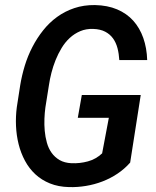

<svg xmlns="http://www.w3.org/2000/svg" viewBox="-20 -741 627 770"><path d="M502 -88.9Q479 -63 450.7 -44.2Q422.4 -25.4 390.6 -13.2Q358.9 -1 324.7 4.6Q290.5 10.3 256.8 9.3Q213.9 8.3 180.2 -5.4Q146.5 -19 121.6 -42.2Q96.7 -65.4 80.1 -96.4Q63.5 -127.4 54.7 -162.6Q45.9 -197.8 44.2 -235.8Q42.5 -273.9 47.4 -311L61 -398.9Q67.4 -438 79.3 -477.3Q91.3 -516.6 109.9 -552.5Q128.4 -588.4 153.1 -619.4Q177.7 -650.4 209 -673.1Q240.2 -695.8 278.1 -708.5Q315.9 -721.2 360.8 -720.7Q411.1 -719.7 449.7 -703.4Q488.3 -687 514.4 -658Q540.5 -628.9 554.7 -588.6Q568.8 -548.3 570.3 -500H458.5Q457 -525.4 451.2 -547.9Q445.3 -570.3 433.1 -587.2Q420.9 -604 401.6 -614Q382.3 -624 354 -625Q325.2 -626 301.8 -616Q278.3 -606 259.8 -588.9Q241.2 -571.8 227.3 -548.8Q213.4 -525.9 203.1 -500.5Q192.9 -475.1 186.3 -449.2Q179.7 -423.3 176.3 -399.9L162.1 -310.5Q159.2 -289.6 158.2 -265.1Q157.2 -240.7 159.4 -216.3Q161.6 -191.9 168 -168.9Q174.3 -146 187 -128.2Q199.7 -110.4 219 -99.1Q238.3 -87.9 266.6 -86.4Q300.3 -85 332.5 -93.8Q364.7 -102.5 389.6 -126L416.5 -268.6H292L308.1 -359.9H544.4Z"/></svg>

Font: TypoPRO Roboto Mono
Style: Italic
Weight: 500
Designer: Google
Version: Version 2.000986; 2015; ttfautohint (v1.3)